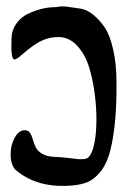

<svg xmlns="http://www.w3.org/2000/svg" viewBox="-20 -613 416 618"><path d="M17.1 -490.2Q14.2 -425.3 25.4 -421.9Q31.7 -419.9 52.2 -438.5Q89.4 -470.7 113.8 -481.9Q142.6 -495.1 172.4 -493.7Q205.6 -491.7 230.2 -463.9Q254.9 -436 267.1 -395.8Q279.3 -355.5 285.2 -308.6Q291 -261.7 290.3 -222.2Q289.6 -182.6 284.7 -156.7Q280.8 -136.2 275.9 -124.8Q271 -113.3 265.4 -107.4Q259.8 -101.6 248.5 -100.8Q237.3 -100.1 227.1 -101.3Q216.8 -102.5 195.8 -105Q174.8 -107.4 156.2 -107.9Q130.9 -108.9 115.5 -118.2Q100.1 -127.4 94.5 -139.9Q88.9 -152.3 85.4 -164.8Q82 -177.2 76.2 -185.8Q70.3 -194.3 59.1 -193.8Q39.1 -193.4 25.9 -167Q12.7 -140.6 14.4 -109.1Q16.1 -77.6 33.2 -63.5Q104 -5.9 213.4 -16.1Q241.2 -18.6 261 -26.6Q280.8 -34.7 299.8 -55.9Q318.8 -77.1 330.3 -112.5Q341.8 -147.9 348.6 -206.3Q355.5 -264.6 355 -345.2Q355 -406.7 344.5 -452.9Q334 -499 317.6 -523.7Q301.3 -548.3 280.3 -565.4Q259.3 -582.5 238 -585.4Q216.8 -588.4 197 -591.3Q177.2 -594.2 162.6 -590.3Q155.8 -589.8 152.8 -589.8Q133.8 -589.4 113 -584.2Q92.3 -579.1 70.1 -568.6Q47.9 -558.1 33 -537.6Q18.1 -517.1 17.1 -490.2Z"/></svg>

Font: Superheroes Libre
Style: Regular
Weight: 400
Version: Version 001.000